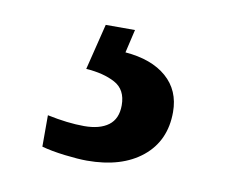

<svg xmlns="http://www.w3.org/2000/svg" viewBox="-42 -59 418 349"><g transform="rotate(10 166.5 115.5)"><path d="M137 240Q121 240 96 237Q71 234 53 229V171Q91 179 121 179Q150 179 166 167Q182 155 182 130Q182 101 160.5 89.5Q139 78 107 76L128 -9H182L172 34Q221 38 248.5 62Q276 86 276 126Q276 179 238.5 209.5Q201 240 137 240Z"/></g></svg>

Font: Noto Nastaliq Urdu SemiBold
Style: Regular
Weight: 600
Version: Version 3.007